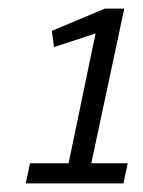

<svg xmlns="http://www.w3.org/2000/svg" viewBox="-20 -678 333 448"><path d="M50 -297H140L203 -600L106 -568L101 -606L225 -658H270L193 -297H278L268 -250H40Z"/></svg>

Font: Epunda Sans
Style: Italic
Weight: 400
Italic angle: -12.0243°
Designer: Simon Atzbach
Foundry: typofactur
Version: Version 2.204; ttfautohint (v1.8.4.7-5d5b)